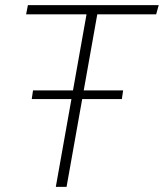

<svg xmlns="http://www.w3.org/2000/svg" viewBox="-20 -730 640 750"><path d="M600 -710 590 -674H360L240 0H198L318 -674H82L89 -710ZM104 -343 109 -377H461L456 -343Z"/></svg>

Font: Livvic ExtraLight
Style: Italic
Weight: 275
Italic angle: -10°
Designer: Jacques Le Bailly, Baron von Fonthausen
Version: Version 1.001; ttfautohint (v1.8.2)